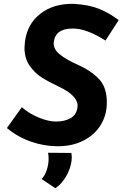

<svg xmlns="http://www.w3.org/2000/svg" viewBox="-20 -757 640 1003"><path d="M360 -608Q270 -608 261 -538Q256 -503 291 -474Q326 -445 388 -418Q458 -386 498 -343Q538 -300 538 -224Q538 -201 536 -189Q529 -135 497 -90.5Q465 -46 409.5 -19.5Q354 7 282 7Q211 7 142 -17Q73 -41 16 -88L94 -197Q131 -164 182 -143Q233 -122 273 -122Q317 -122 348.5 -139.5Q380 -157 385 -198Q391 -255 290 -303Q235 -329 198.5 -352Q162 -375 135 -413.5Q108 -452 108 -507Q108 -516 110 -536Q121 -631 190.5 -685Q260 -739 365 -737Q446 -732 498.5 -710.5Q551 -689 600 -652L531 -545Q433 -608 360 -608ZM197 178Q214 162 224 132Q234 102 234 71Q234 56 231 41L353 42Q355 56 355 64Q355 107 331 154Q307 201 269 226Z"/></svg>

Font: Josefin Sans
Style: Bold Italic
Weight: 700
Italic angle: -7°
Designer: Santiago Orozco
Foundry: Typemade
Version: Version 2.000